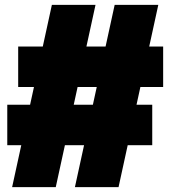

<svg xmlns="http://www.w3.org/2000/svg" viewBox="-20 -772 703 792"><path d="M374 -752 210 0H30L194 -752ZM633 -752 469 0H289L453 -752ZM653 -580V-413H55V-580ZM608 -340V-173H10V-340Z"/></svg>

Font: Hepta Slab Black
Style: Regular
Weight: 900
Designer: Michael LaGattuta
Foundry: Michael LaGattuta
Version: Version 1.102